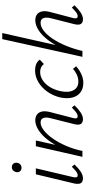

<svg xmlns="http://www.w3.org/2000/svg" viewBox="452 -1203 759 1703"><g transform="rotate(-90 831.5 -351.5)"><path d="M100 5Q82 5 69.5 -3Q57 -11 53.5 -27.5Q50 -44 55 -70L137 -413H190L112 -82Q108 -64 111 -53Q114 -42 128 -42Q144 -42 162.5 -56Q181 -70 204 -94L224 -70Q191 -35 160 -15Q129 5 100 5ZM194 -540Q181 -540 171.5 -546Q162 -552 158 -562.5Q154 -573 156 -586Q159 -603 171 -614.5Q183 -626 201 -626Q215 -626 224 -619.5Q233 -613 237 -602.5Q241 -592 239 -578Q236 -561 224 -550.5Q212 -540 194 -540Z M625 5Q607 5 594.5 -3Q582 -11 578.5 -27Q575 -43 581 -69L635 -284Q645 -323 636 -347Q627 -371 596 -371Q564 -371 526.5 -342Q489 -313 453.5 -262Q418 -211 389 -144Q360 -77 344 0H305Q328 -95 363 -172Q398 -249 440 -304Q482 -359 527.5 -388.5Q573 -418 616 -418Q647 -418 667.5 -402.5Q688 -387 694 -357.5Q700 -328 688 -283L636 -82Q631 -64 634 -53Q637 -42 651 -42Q668 -42 686.5 -56Q705 -70 729 -94L749 -70Q715 -35 684 -15Q653 5 625 5ZM292 0 386 -413H437L344 0Z M947 8Q897 8 863.5 -17.5Q830 -43 818 -88Q806 -133 818 -193Q832 -257 868 -308.5Q904 -360 953.5 -390Q1003 -420 1059 -420Q1090 -420 1114 -410Q1138 -400 1154 -378L1115 -342Q1103 -358 1085.5 -366.5Q1068 -375 1045 -375Q1005 -375 970 -351.5Q935 -328 910.5 -287.5Q886 -247 875 -196Q859 -123 882.5 -79.5Q906 -36 959 -36Q991 -36 1020.5 -49.5Q1050 -63 1072 -84L1095 -56Q1065 -28 1026.5 -10Q988 8 947 8Z M1511 5Q1493 5 1481 -3Q1469 -11 1465.5 -27Q1462 -43 1468 -69L1522 -282Q1531 -321 1522 -346Q1513 -371 1481 -371Q1445 -371 1408.5 -342Q1372 -313 1338 -262Q1304 -211 1276.5 -144Q1249 -77 1231 0H1192Q1215 -95 1250 -172Q1285 -249 1327 -304Q1369 -359 1414.5 -388.5Q1460 -418 1504 -418Q1535 -418 1555 -403Q1575 -388 1581.5 -359Q1588 -330 1577 -288L1523 -82Q1518 -64 1521.5 -53Q1525 -42 1540 -42Q1556 -42 1574 -56Q1592 -70 1616 -94L1636 -70Q1602 -35 1571 -15Q1540 5 1511 5ZM1179 0 1336 -711H1390L1230 0Z"/></g></svg>

Font: Ysabeau Office Light
Style: Italic
Weight: 300
Italic angle: -12°
Designer: Christian Thalmann (Catharsis Fonts)
Version: Version 2.001;gftools[0.9.30]; featfreeze: tnum,lnum,ss02